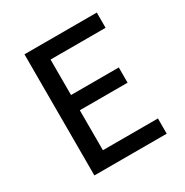

<svg xmlns="http://www.w3.org/2000/svg" viewBox="-162 -830 924 961"><g transform="rotate(-30 300.0 -350.0)"><path d="M110 0H528V-88H210V-319H486V-407H210V-612H528V-700H110Z"/></g></svg>

Font: CommitMono
Style: 500Regular
Weight: 500
Monospace: yes
Designer: Eigil Nikolajsen
Foundry: Eigil Nikolajsen
Version: Version 1.143